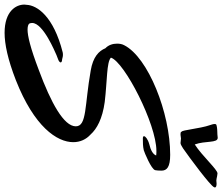

<svg xmlns="http://www.w3.org/2000/svg" viewBox="-146 -859 968 836"><g transform="rotate(90 338.0 -441.0)"><path d="M190 -217 192 -221C192 -224 187 -227 183 -227C176 -227 169 -231 160 -231C156 -231 152 -231 148 -230C-10 -190 -57 -118 -59 -73C-59 -70 -60 -67 -60 -63C-60 -27 -32 23 63 23C112 23 179 9 269 -26C472 -106 539 -205 539 -276C539 -306 527 -332 506 -351C481 -379 437 -403 364 -413C272 -424 190 -421 171 -440C190 -499 460 -638 577 -638C584 -638 591 -638 597 -637C592 -623 574 -613 548 -607C526 -601 513 -590 513 -584C513 -581 516 -579 523 -579C540 -579 557 -579 574 -583C582 -585 658 -616 661 -633C662 -639 663 -647 663 -660C663 -684 647 -698 594 -698C411 -698 170 -602 117 -498C112 -489 110 -478 110 -467C110 -448 116 -429 130 -416C142 -387 168 -362 227 -352C379 -325 470 -336 470 -287C470 -235 368 -179 225 -126C128 -89 76 -77 49 -77C35 -77 27 -80 23 -84C21 -88 20 -92 20 -97C20 -145 147 -197 160 -203C176 -210 185 -211 190 -217ZM566 -754C605 -781 729 -873 735 -889C736 -890 736 -892 736 -893C736 -899 727 -900 719 -900C715 -900 710 -899 706 -899C704 -899 700 -900 698 -900C694 -901 680 -904 675 -904C658 -904 600 -838 549 -805C532 -851 544 -905 520 -905C511 -904 501 -903 490 -903C483 -903 462 -901 461 -897C460 -895 460 -893 460 -891C460 -880 469 -865 475 -832C491 -750 487 -756 495 -745C496 -743 506 -743 507 -743C509 -743 521 -745 523 -745C526 -745 540 -743 543 -743C549 -743 559 -750 566 -754Z"/></g></svg>

Font: Oregano
Style: Italic
Weight: 400
Italic angle: -12°
Designer: Astigmatic (AOETI)
Foundry: Astigmatic (AOETI)
Version: Version 1.000